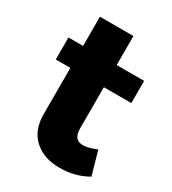

<svg xmlns="http://www.w3.org/2000/svg" viewBox="-166 -755 767 854"><g transform="rotate(30 217.5 -328.0)"><path d="M19 -401V-514H94V-664H266V-515H407V-401H266V-190Q266 -159 278.5 -144.5Q291 -130 316 -131Q340 -131 383 -149L417 -29Q354 8 273 8Q193 8 143.5 -36.5Q94 -81 94 -163V-401Z"/></g></svg>

Font: Trueno
Style: Bd
Weight: 700
Designer: Julieta Ulanovsky
Foundry: Julieta Ulanovsky
Version: Version 3.001b